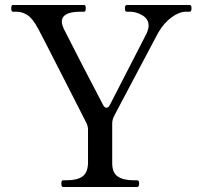

<svg xmlns="http://www.w3.org/2000/svg" viewBox="-20 -750 798 770"><path d="M233 0Q226 0 226 -14Q226 -27 233 -27H247Q290 -27 311 -42.5Q332 -58 333 -96V-230Q333 -243 327 -256L248 -411Q140 -623 133 -635Q111 -676 90 -689.5Q69 -703 47 -703H32Q25 -703 25 -716Q25 -723 26.5 -726.5Q28 -730 32 -730H317Q321 -730 322.5 -726.5Q324 -723 324 -716Q324 -703 317 -703H302Q228 -703 228 -663Q228 -652 236 -634Q259 -588 306 -497Q353 -406 393 -330Q399 -318 407 -318Q415 -318 421 -330L568 -616Q576 -635 576 -647Q576 -674 551 -688.5Q526 -703 503 -703H488Q481 -703 481 -716Q481 -730 488 -730H740Q745 -730 746.5 -726.5Q748 -723 748 -716Q748 -703 740 -703H726Q699 -703 668 -680.5Q637 -658 614 -618Q607 -606 454 -316Q447 -302 442.5 -294Q438 -286 436 -281Q430 -268 430 -255V-96Q430 -57 452.5 -42Q475 -27 516 -27H530Q538 -27 538 -14Q538 0 530 0Z"/></svg>

Font: Shippori Mincho B1 Medium
Style: Regular
Weight: 500
Designer: FONTDASU
Foundry: FONTDASU / Google Inc. / but / Adobe
Version: Version 3.110; ttfautohint (v1.8.3)